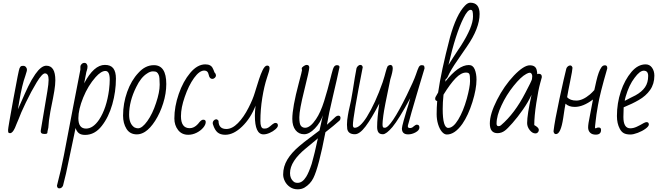

<svg xmlns="http://www.w3.org/2000/svg" viewBox="-20 -989 4893 1426"><path d="M283 -21 332 -313Q341 -367 341 -396Q341 -444 314 -444Q293 -444 252.5 -377.5Q212 -311 172 -227.5Q132 -144 118 -104L104 -71Q95 -46 91 -39Q73 0 55 0Q45 0 42.5 -4.5Q40 -9 40 -24Q40 -39 79.5 -255Q119 -471 125 -482Q131 -494 135.5 -497Q140 -500 153 -500Q165 -500 172.5 -491Q180 -482 180 -473Q180 -463 178 -458Q178 -456 168 -425Q144 -360 123 -236L113 -177Q130 -213 138 -233Q166 -298 189.5 -347Q213 -396 242 -438Q286 -501 324 -501Q391 -501 391 -393Q391 -360 383.5 -314Q376 -268 359 -186L354 -160Q341 -88 339 -41L333 -14Q333 -2 329.5 2Q326 6 311 6Q295 6 288 0Q281 -6 283 -21Z M403 390Q433 276 455 162L485 5L515 -152L523 -194Q563 -402 577 -472V-494Q577 -504 586 -513Q595 -522 607 -522Q618 -522 624 -513.5Q630 -505 630 -495Q630 -481 625 -466L621 -453Q619 -445 619 -442L605 -370Q677 -507 759 -507Q802 -507 821.5 -481.5Q841 -456 841 -405Q841 -309 814 -214Q787 -119 736 -54Q684 13 612 13Q584 13 567.5 1.5Q551 -10 541 -38L529 21Q505 131 494 187Q470 309 448 390Q439 410 420 410Q405 410 403 390ZM716 -100Q772 -185 790 -323Q795 -366 795 -397Q795 -462 763 -462Q731 -462 690 -416Q634 -353 598 -264.5Q562 -176 562 -111Q562 -34 619 -34Q671 -34 716 -100Z M894 -130Q894 -221 924.5 -306.5Q955 -392 1008 -448Q1059 -505 1123 -505Q1215 -505 1215 -365Q1215 -295 1192 -222Q1169 -149 1132.5 -92Q1096 -35 1057 -10Q1027 9 997 9Q945 9 919.5 -32Q894 -73 894 -130ZM1139 -224Q1166 -304 1166 -360Q1166 -418 1159 -432Q1153 -447 1144 -453Q1135 -459 1116 -459Q1095 -459 1072 -443Q1026 -414 992 -343Q939 -237 939 -137Q939 -69 978 -43Q992 -36 1005 -36Q1036 -36 1074.5 -90Q1113 -144 1139 -224Z M1275 -109Q1275 -197 1307.5 -291Q1340 -385 1393 -448Q1446 -511 1505 -511Q1548 -511 1561 -480Q1564 -475 1566 -469.5Q1568 -464 1570 -459Q1575 -445 1580 -443Q1584 -433 1584 -428Q1584 -419 1575.5 -411Q1567 -403 1557 -403Q1536 -403 1530 -434Q1524 -465 1497 -465Q1461 -465 1421 -409.5Q1381 -354 1352 -269Q1324 -189 1324 -126Q1324 -37 1389 -37Q1422 -37 1450 -68Q1453 -72 1461 -81.5Q1469 -91 1476 -95.5Q1483 -100 1489 -100Q1508 -100 1508 -83Q1508 -63 1489 -40.5Q1470 -18 1440 -3Q1410 12 1378 12Q1330 12 1302.5 -23.5Q1275 -59 1275 -109Z M1562 -64Q1560 -67 1560 -77Q1560 -86 1568 -94.5Q1576 -103 1586 -103Q1595 -103 1603 -92Q1603 -31 1661 -31Q1704 -31 1747 -74.5Q1790 -118 1826 -189Q1858 -251 1873 -302L1881 -328Q1892 -365 1904.5 -402.5Q1917 -440 1930 -467Q1947 -502 1964 -502Q1982 -502 1982 -483Q1982 -466 1963 -412Q1942 -349 1928 -262.5Q1914 -176 1914 -90Q1914 -41 1934 -35L1946 -34Q1961 -34 1972 -41Q1975 -42 1986 -51Q1988 -53 2002 -64.5Q2016 -76 2026 -76Q2044 -76 2044 -57Q2044 -45 2026 -29Q2008 -13 1983 -2Q1958 9 1937 9Q1873 9 1873 -130Q1873 -157 1878 -204Q1842 -111 1778.5 -49.5Q1715 12 1653 12Q1617 12 1596 -5.5Q1575 -23 1562 -64Z M2083 307Q2083 248 2114 196.5Q2145 145 2203 96Q2225 76 2304 17L2353 -20L2358 -43L2365 -74Q2370 -98 2372 -106L2378 -133Q2360 -78 2318.5 -35Q2277 8 2239 8Q2199 8 2175 -22.5Q2151 -53 2151 -106Q2151 -190 2199 -371Q2223 -461 2223 -468L2221 -480Q2220 -487 2234 -497Q2248 -507 2257 -507Q2277 -507 2277 -487Q2277 -467 2240 -319Q2203 -171 2203 -118Q2203 -66 2216 -53Q2228 -40 2246 -40Q2284 -40 2327 -104Q2361 -154 2387.5 -238.5Q2414 -323 2437 -417L2442 -437Q2453 -482 2461 -493Q2469 -505 2483 -505Q2494 -505 2498.5 -499.5Q2503 -494 2501 -488Q2486 -414 2452 -271Q2421 -141 2408 -62Q2405 -60 2443 -94Q2463 -114 2473 -122Q2483 -130 2492 -130Q2509 -130 2509 -113Q2509 -101 2501 -93Q2461 -57 2397 -7Q2347 255 2307 334Q2285 378 2242 404Q2220 417 2191 417Q2158 417 2133.5 400Q2109 383 2096 357.5Q2083 332 2083 307ZM2254 324Q2273 294 2295 228L2308 179L2318 140L2341 38L2324 53Q2289 83 2255 110Q2134 208 2134 297Q2134 338 2161 360Q2171 369 2191 369Q2226 369 2254 324Z M2965 -35Q2965 -46 2978 -93L2997 -158L3003 -178L3013 -210Q3024 -246 3027 -260Q2941 -101 2895 -46Q2849 8 2824 8Q2800 8 2790.5 -6Q2781 -20 2781 -46Q2781 -113 2797 -220Q2739 -108 2695 -50Q2651 8 2616 8Q2567 8 2559 -31Q2557 -49 2557 -63Q2557 -96 2564 -133L2569 -161Q2590 -248 2599 -311Q2617 -428 2628 -483Q2631 -492 2639.5 -499.5Q2648 -507 2655 -507Q2671 -507 2674 -490Q2601 -119 2601 -60Q2601 -40 2615 -40Q2653 -40 2704 -120Q2768 -223 2822 -378Q2839 -431 2844 -453Q2854 -489 2858 -495Q2861 -502 2877 -507Q2897 -507 2897 -482Q2897 -457 2879 -400Q2833 -182 2827 -131Q2821 -85 2821 -67Q2821 -51 2824 -45.5Q2827 -40 2838 -40Q2882 -40 3001 -282Q3053 -388 3069 -435Q3082 -474 3090 -490Q3098 -505 3111 -505Q3125 -505 3129 -500Q3133 -495 3133 -481Q3128 -461 3118 -431L3097 -361L3073 -280Q3028 -128 3017 -84L3010 -59Q3009 -59 3009 -51Q3009 -38 3025 -38Q3041 -38 3053 -51Q3067 -63 3076 -63Q3095 -63 3095 -42Q3095 -22 3067.5 -6.5Q3040 9 3011 9Q2965 9 2965 -35Z M3223 -141Q3223 -189 3227 -239Q3212 -241 3212 -256Q3212 -259 3214 -267L3234 -302Q3256 -458 3322 -711Q3369 -881 3433 -947Q3454 -969 3473 -969Q3542 -969 3542 -885Q3542 -780 3449 -645Q3423 -606 3377 -540Q3329 -472 3304 -416Q3299 -405 3290 -401L3287 -382Q3384 -506 3462 -506Q3493 -506 3506 -473.5Q3519 -441 3519 -398Q3519 -328 3488.5 -230.5Q3458 -133 3414 -69Q3358 10 3299 10Q3279 10 3261.5 -11Q3244 -32 3233.5 -67Q3223 -102 3223 -141ZM3347 -564Q3375 -606 3385 -622L3402 -647Q3493 -789 3493 -866Q3493 -891 3490 -903Q3487 -916 3475 -916Q3453 -916 3423 -856Q3364 -739 3311 -507ZM3447 -256Q3471 -345 3471 -386Q3471 -430 3466 -439Q3461 -450 3441 -450Q3405 -450 3364.5 -408.5Q3324 -367 3274 -286Q3268 -229 3268 -180Q3268 -39 3309 -39Q3346 -39 3383.5 -101Q3421 -163 3447 -256Z M3895 -75Q3895 -137 3928 -285Q3903 -231 3863.5 -174.5Q3824 -118 3786 -75Q3748 -32 3730 -19Q3705 0 3675 0Q3618 0 3618 -72Q3618 -142 3671 -246.5Q3724 -351 3797 -428Q3870 -504 3915 -504Q3961 -504 3967 -464Q3970 -452 3970 -438Q3975 -441 3981 -441Q4004 -441 4004 -419V-415L3992 -371Q3978 -321 3963 -223Q3948 -125 3948 -60L3958 -54Q3982 -39 3982 -24Q3982 -14 3975 -6Q3968 2 3957 2Q3934 2 3914.5 -22.5Q3895 -47 3895 -75ZM3701 -59Q3803 -146 3882 -300Q3927 -385 3931 -401Q3933 -419 3933 -423Q3933 -433 3928 -441Q3923 -449 3915 -449Q3905 -449 3889 -440Q3849 -419 3794.5 -351Q3740 -283 3705 -207Q3668 -130 3668 -70Q3668 -52 3683 -52Q3694 -52 3701 -59Z M4348 -43Q4348 -68 4361 -129L4384 -250Q4311 -195 4249 -195Q4204 -195 4180 -219Q4178 -209 4176.5 -199Q4175 -189 4173 -179Q4169 -146 4163 -112Q4145 7 4109 7Q4094 7 4091 -14Q4100 -92 4135.5 -256.5Q4171 -421 4186 -479Q4189 -489 4197.5 -496Q4206 -503 4215 -503Q4227 -503 4232 -486Q4232 -470 4214 -382Q4200 -315 4192 -267Q4214 -242 4261 -242Q4307 -242 4362 -288Q4379 -303 4394 -320L4409 -387Q4426 -460 4446 -488Q4456 -504 4473 -504Q4490 -504 4490 -485V-480Q4435 -291 4421 -206Q4408 -133 4404 -91Q4401 -58 4400 -55L4399 -42Q4399 -36 4404 -36Q4408 -36 4411 -39Q4416 -42 4427 -42Q4444 -42 4444 -24Q4444 11 4405 11Q4377 11 4362.5 -4Q4348 -19 4348 -43Z M4583 -33Q4562 -72 4562 -127Q4562 -223 4591 -309.5Q4620 -396 4670 -455Q4718 -511 4775 -511Q4805 -511 4822.5 -486.5Q4840 -462 4840 -427Q4840 -366 4808.5 -321Q4777 -276 4724 -246Q4678 -219 4612 -192L4610 -120Q4610 -36 4661 -36Q4684 -36 4709 -47.5Q4734 -59 4761 -75Q4774 -82 4782 -82Q4799 -82 4799 -64Q4799 -51 4774.5 -33Q4750 -15 4717 -2.5Q4684 10 4662 10Q4630 10 4612 -0.5Q4594 -11 4583 -33ZM4660 -261Q4674 -267 4700 -281Q4747 -307 4770.5 -341Q4794 -375 4794 -425Q4794 -464 4761 -464Q4732 -464 4693 -411Q4652 -358 4627 -272Q4620 -248 4620 -240Q4629 -245 4660 -261Z"/></svg>

Font: Bad Script
Style: Regular
Weight: 400
Italic angle: -10°
Designer: Roman Shchyukin (Gaslight Type Foundry), Cyreal (Charset Expansion)
Foundry: Gaslight
Version: Version 2.000